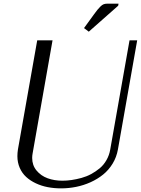

<svg xmlns="http://www.w3.org/2000/svg" viewBox="-20 -1010 763 1040"><path d="M723.1 -791.5 618.7 -200.2Q611.3 -158.7 590.1 -123.8Q568.8 -88.9 538.6 -64.5Q508.3 -40 470.5 -22.9Q432.6 -5.9 392.3 2.2Q352.1 10.3 310.5 10.3Q272.9 10.3 238.5 3.7Q204.1 -2.9 174.1 -17.1Q144 -31.2 121.8 -51.5Q99.6 -71.8 86.9 -100.8Q74.2 -129.9 74.2 -164.1Q74.2 -181.6 77.1 -200.2L181.6 -791.5H264.6L156.7 -179.2Q154.3 -166.5 154.3 -154.3Q154.3 -114.7 178 -86.2Q201.7 -57.6 238 -44.4Q274.4 -31.2 317.9 -31.2Q342.3 -31.2 367.7 -34.9Q393.1 -38.6 420.9 -46.1Q448.7 -53.7 473.6 -67.1Q498.5 -80.6 520 -98.4Q541.5 -116.2 556.6 -142.6Q571.8 -168.9 577.1 -200.2L681.6 -791.5ZM620.1 -979 460.9 -838.4 435.1 -857.9 485.8 -927.7Q487.3 -929.7 489.7 -933.1Q502.4 -950.2 508.5 -957.8Q514.6 -965.3 523.9 -974.6Q533.2 -983.9 541.7 -987.1Q550.3 -990.2 561.5 -990.2H622.1Z"/></svg>

Font: Resagnicto
Style: Italic
Weight: 500
Italic angle: -10°
Version: Version 0.999